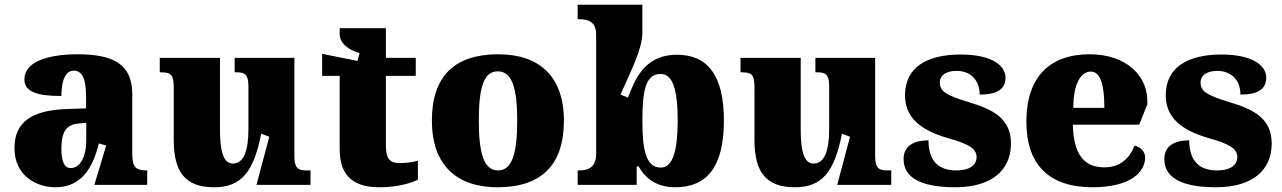

<svg xmlns="http://www.w3.org/2000/svg" viewBox="-20 -780 5409 810"><path d="M215 10C322 10 372 -71 397 -175L428 -166L378 0H601V-61H597C552 -61 538 -77 538 -131V-383C538 -507 461 -551 308 -551C185 -551 83 -521 83 -445C83 -394 133 -375 239 -375C239 -446 259 -482 291 -482C326 -482 343 -449 343 -375V-323L262 -320C114 -315 41 -265 41 -155C41 -43 128 10 215 10ZM278 -71C251 -71 239 -99 239 -152C239 -220 257 -255 313 -259L344 -262V-191C344 -118 318 -71 278 -71Z M883 10C998 10 1050 -54 1082 -216L1116 -203L1062 0H1290V-61H1278C1243 -61 1222 -64 1222 -121V-536H970V-475H974C1008 -475 1028 -471 1028 -417V-235C1028 -145 1009 -90 962 -90C920 -90 908 -149 908 -234V-536H654V-475H658C709 -475 713 -459 713 -402V-189C713 -56 760 10 883 10Z M1581 10C1664 10 1719 -10 1743 -22V-102C1722 -96 1694 -92 1667 -92C1619 -92 1608 -116 1608 -170V-460H1734V-536H1608V-661H1413V-636C1413 -598 1449 -570 1497 -556L1488 -523C1429 -535 1376 -545 1339 -553V-460H1413V-150C1413 -32 1478 10 1581 10Z M2079 10C2263 10 2359 -83 2359 -271C2359 -459 2254 -551 2082 -551C1898 -551 1802 -459 1802 -271C1802 -83 1907 10 2079 10ZM2081 -61C2021 -61 2000 -134 2000 -271C2000 -409 2020 -479 2080 -479C2140 -479 2162 -409 2162 -271C2162 -134 2141 -61 2081 -61Z M2829 10C2962 10 3034 -76 3034 -271C3034 -464 2964 -549 2836 -549C2692 -549 2656 -434 2629 -368L2598 -381C2645 -490 2690 -572 2690 -645V-760H2417V-699H2421C2463 -699 2495 -688 2495 -633V-130C2495 -70 2456 -61 2423 -61H2417V0H2666V-78H2674C2703 -26 2752 10 2829 10ZM2768 -73C2706 -73 2690 -144 2690 -271C2690 -404 2706 -468 2767 -468C2818 -468 2839 -403 2839 -272C2839 -144 2818 -73 2768 -73Z M3333 10C3448 10 3500 -54 3532 -216L3566 -203L3512 0H3740V-61H3728C3693 -61 3672 -64 3672 -121V-536H3420V-475H3424C3458 -475 3478 -471 3478 -417V-235C3478 -145 3459 -90 3412 -90C3370 -90 3358 -149 3358 -234V-536H3104V-475H3108C3159 -475 3163 -459 3163 -402V-189C3163 -56 3210 10 3333 10Z M4010 10C4166 10 4245 -64 4245 -174C4245 -279 4172 -318 4064 -350C3971 -378 3945 -395 3945 -432C3945 -465 3975 -481 4016 -481C4070 -481 4113 -446 4113 -381C4189 -381 4222 -405 4222 -453C4222 -500 4170 -550 4033 -550C3892 -550 3798 -497 3798 -378C3798 -288 3858 -232 3980 -197C4062 -174 4100 -155 4100 -117C4100 -88 4077 -61 4013 -61C3945 -61 3897 -96 3897 -188C3839 -188 3792 -167 3792 -109C3792 -44 3842 10 4010 10Z M4589 10C4750 10 4811 -55 4811 -115C4811 -141 4792 -159 4767 -166C4745 -113 4707 -74 4639 -74C4553 -74 4509 -129 4506 -254H4786L4820 -339C4828 -457 4734 -551 4577 -551C4407 -551 4310 -454 4310 -266C4310 -91 4400 10 4589 10ZM4508 -325C4508 -425 4539 -478 4582 -478C4622 -478 4639 -424 4639 -325Z M5110 10C5266 10 5345 -64 5345 -174C5345 -279 5272 -318 5164 -350C5071 -378 5045 -395 5045 -432C5045 -465 5075 -481 5116 -481C5170 -481 5213 -446 5213 -381C5289 -381 5322 -405 5322 -453C5322 -500 5270 -550 5133 -550C4992 -550 4898 -497 4898 -378C4898 -288 4958 -232 5080 -197C5162 -174 5200 -155 5200 -117C5200 -88 5177 -61 5113 -61C5045 -61 4997 -96 4997 -188C4939 -188 4892 -167 4892 -109C4892 -44 4942 10 5110 10Z"/></svg>

Font: UArctic Serif Black
Style: Regular
Weight: 900
Designer: Customization by Puisto advertising & original work Monotype Design Team
Foundry: Monotype Imaging Inc.
Version: Version 2.004